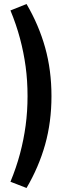

<svg xmlns="http://www.w3.org/2000/svg" viewBox="-20 -741 360 955"><path d="M112 194 32 163Q61 93 79.5 23.5Q98 -46 107.5 -116.5Q117 -187 117 -263Q117 -340 107.5 -410Q98 -480 79.5 -549.5Q61 -619 32 -689L112 -721Q173 -617 204.5 -504.5Q236 -392 236 -263Q236 -134 204.5 -22Q173 90 112 194Z"/></svg>

Font: Nunito Sans 10pt Condensed
Style: Bold
Weight: 700
Width: 3
Designer: Vernon Adams
Foundry: Vernon Adams
Version: Version 3.101;gftools[0.9.27]